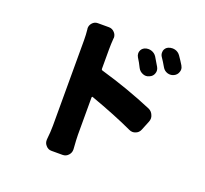

<svg xmlns="http://www.w3.org/2000/svg" viewBox="-143 -969 1286 1205"><g transform="rotate(20 500.0 -366.0)"><path d="M899.4 -716.8Q907.2 -704.1 907.2 -690.4Q907.2 -683.6 904.3 -674.8Q897.5 -653.3 877 -643.6Q865.2 -637.7 852.5 -637.7Q843.8 -637.7 834 -640.6Q812.5 -647.5 800.8 -668Q784.2 -697.3 765.6 -724.6Q757.8 -736.3 757.8 -750Q757.8 -755.9 758.8 -762.7Q764.6 -783.2 783.2 -792Q796.9 -797.9 810.5 -797.9Q819.3 -797.9 828.1 -795.9Q850.6 -790 864.3 -770.5Q884.8 -741.2 899.4 -716.8ZM759.8 -655.3Q766.6 -643.6 766.6 -630.9Q766.6 -623 763.7 -614.3Q756.8 -592.8 735.4 -584Q723.6 -578.1 712.9 -578.1Q702.1 -578.1 692.4 -582Q669.9 -590.8 659.2 -611.3Q643.6 -643.6 626 -670.9Q619.1 -682.6 619.1 -695.3Q619.1 -702.1 621.1 -709Q627 -728.5 646.5 -737.3Q658.2 -742.2 670.9 -742.2Q680.7 -742.2 690.4 -739.3Q712.9 -732.4 725.6 -712.9Q745.1 -681.6 759.8 -655.3ZM438.5 -656.2V-526.4Q438.5 -518.6 445.3 -516.6Q630.9 -462.9 798.8 -391.6Q820.3 -381.8 829.1 -359.4Q834 -348.6 834 -337.9Q834 -326.2 829.1 -314.5L803.7 -252Q794.9 -230.5 773.4 -222.7Q763.7 -218.8 753.9 -218.8Q742.2 -218.8 730.5 -224.6Q615.2 -278.3 444.3 -339.8Q442.4 -340.8 440.4 -338.9Q438.5 -336.9 438.5 -335V-85Q438.5 -58.6 443.4 8.8Q443.4 10.7 443.4 13.7Q443.4 33.2 429.7 48.8Q414.1 66.4 391.6 66.4H316.4Q293.9 66.4 279.3 48.8Q265.6 34.2 265.6 14.6Q265.6 11.7 265.6 8.8Q271.5 -44.9 271.5 -85V-656.2Q271.5 -691.4 267.6 -728.5Q266.6 -731.4 266.6 -734.4Q266.6 -753.9 279.3 -768.6Q293.9 -786.1 316.4 -786.1H390.6Q413.1 -786.1 428.7 -768.6Q442.4 -753.9 442.4 -734.4Q442.4 -731.4 441.4 -728.5Q438.5 -688.5 438.5 -656.2Z"/></g></svg>

Font: Gen Jyuu Gothic Heavy
Style: Bold
Weight: 900
Designer: [Source Han Sans]
Ryoko NISHIZUKA  (kana & ideographs); Paul D. Hunt (Latin, Greek & Cyrillic); Wenlong ZHANG  (bopomofo
Version: Version 1.002.20150607